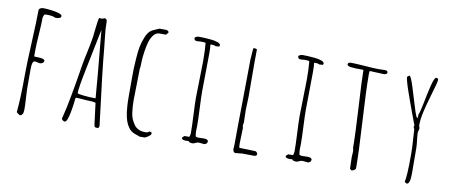

<svg xmlns="http://www.w3.org/2000/svg" viewBox="-62 -924 2830 1193"><g transform="rotate(10 1352.5 -327.5)"><path d="M123.5 -25.9Q123.5 -50.3 120.6 -97.7Q117.7 -145.5 117.7 -168.9V-282.2Q117.7 -331.1 135.7 -331.1Q141.6 -331.1 152.3 -328.1Q163.6 -325.2 168.9 -325.2Q177.7 -325.2 185.3 -330.8Q192.9 -336.4 192.9 -344.2Q192.9 -359.9 142.6 -359.9H137.2Q126 -359.9 126 -362.8V-397.9Q126 -436 130.9 -502.9Q135.7 -569.3 135.7 -608.9Q138.7 -615.7 139.6 -619.6Q141.1 -625 142.1 -626.5Q143.1 -627.9 146.5 -628.9Q151.4 -629.9 158.7 -629.9Q195.3 -629.9 213.9 -620.1Q249.5 -620.1 249.5 -637.2Q249.5 -646 228.8 -652.6Q208 -659.2 179.4 -662.6Q150.9 -666 129.9 -666Q119.1 -666 110.8 -660.9Q102.5 -655.8 102.5 -647Q102.5 -585 95.7 -445.8Q88.9 -306.2 88.9 -244.1Q88.9 -94.2 79.6 -1L99.6 14.2Q123.5 14.2 123.5 -25.9Z M465.3 -151.4Q490.7 -148.9 502 -148.9Q533.2 -148.9 551.3 -144L567.9 -13.2Q569.3 -2.4 571.3 2Q573.2 6.3 577.6 7.6Q582 8.8 592.8 8.8Q600.6 4.4 600.6 -5.9V-8.8Q557.1 -352.1 544.9 -493.2L539.1 -545.9Q535.2 -580.1 533.4 -603.8Q531.7 -627.4 531.7 -655.8Q531.7 -662.1 526.1 -666.5Q520.5 -670.9 513.7 -670.9Q507.8 -665 495.6 -665Q491.7 -665 488.8 -665.5L481.9 -666Q479.5 -661.6 475.6 -636.2Q473.1 -622.6 470.7 -595.7L468.8 -579.6L464.8 -543Q460 -511.2 447.3 -450.2Q434.1 -390.6 429.7 -362.8L418.9 -296.9L413.1 -261.7Q409.7 -239.3 406.2 -221.2L395 -159.2Q381.3 -82 364.7 -18.1L363.8 -15.1L362.8 -12.2Q362.8 -6.3 369.6 -0.7Q376.5 4.9 382.8 4.9Q390.6 4.9 397.9 -12.2Q404.3 -28.8 409.7 -54.2Q418.5 -100.6 420.9 -126L422.9 -146Q423.3 -146.5 423.3 -147.5Q423.3 -148.4 423.8 -149.4Q424.3 -151.9 425.8 -152.8Q427.2 -153.8 430.7 -153.8Q439.9 -153.8 465.3 -151.4ZM454.6 -329.1Q457 -338.9 508.8 -596.2Q539.6 -275.9 546.9 -170.9H536.6Q508.8 -170.9 470.2 -174.8Q431.6 -178.7 431.6 -183.6Q431.6 -215.3 454.6 -329.1Z M927.7 -15.1Q927.7 -25.9 912.6 -25.9Q902.3 -17.1 887.7 -17.1Q863.8 -17.1 845.7 -25.1Q827.6 -33.2 816.4 -48.8Q804.7 -65.4 797.4 -82.3Q790 -99.1 787.1 -121.1Q784.2 -143.6 783 -161.1Q781.7 -178.7 781.7 -202.1Q781.7 -242.7 783.7 -302.7Q785.6 -362.8 785.6 -403.8L787.6 -409.2Q787.6 -429.2 789.1 -452.6Q790.5 -478.5 795.7 -512.7Q800.8 -546.9 808.1 -571.3Q816.9 -599.6 832 -617.9Q847.2 -636.2 866.7 -636.2H908.7L921.9 -650.9Q921.9 -653.3 920.9 -657.2Q920.4 -658.7 918 -661.1Q917.5 -661.6 913.6 -663.6Q912.6 -663.6 908.2 -665Q906.7 -665 905.8 -665.5L902.8 -666H862.8Q853.5 -661.1 837.9 -655.3Q819.8 -647.9 810.5 -641.1Q792.5 -627.4 779.8 -595.7Q767.1 -564.9 761 -534.2Q754.9 -503.4 752 -457.5Q749 -415.5 748.3 -393.3Q747.6 -371.1 747.6 -332V-217.8Q747.6 -180.7 749.5 -157.7Q753.9 -82.5 774.4 -43.5Q786.6 -21 800.3 -9.8Q814 1.5 833 7.3Q849.6 12.2 856.4 16.1H889.6Q902.3 11.2 915 1.7Q927.7 -7.8 927.7 -15.1Z M1189.5 0Q1195.8 0 1206.5 -5.9Q1218.3 -11.2 1225.1 -11.2Q1231 -11.2 1241.7 -9.8Q1251.5 -7.8 1258.3 -7.8Q1267.6 -7.8 1273.9 -13.4Q1280.3 -19 1280.3 -27.8Q1280.3 -42 1250.5 -42Q1242.2 -42 1235.8 -41.5Q1229.5 -41 1221.2 -41Q1199.2 -41 1199.2 -50.8L1200.2 -53.2Q1197.3 -57.6 1197.3 -81.1Q1197.3 -91.8 1197.8 -99.1L1198.2 -111.8Q1198.2 -153.3 1194.8 -221.7Q1191.4 -289.6 1191.4 -331.1Q1191.4 -370.6 1192.9 -450.2Q1194.3 -529.3 1194.3 -568.8Q1194.3 -613.3 1191.4 -622.1L1196.3 -625Q1217.3 -625 1225.1 -619.1L1248 -621.1Q1250.5 -627 1250.5 -628.9Q1250.5 -639.6 1232.9 -646Q1212.9 -653.3 1187 -655.3Q1144 -659.2 1111.3 -659.2Q1105 -659.2 1096.2 -655Q1087.4 -650.9 1087.4 -647Q1087.4 -629.9 1106.4 -629.9L1118.7 -630.9L1130.4 -631.8Q1150.9 -631.8 1160.2 -628.9Q1165 -583.5 1165 -513.2Q1165 -483.4 1162.6 -397Q1160.2 -310.1 1160.2 -279.8Q1160.2 -247.6 1164.1 -170.4Q1167.5 -102.5 1167.5 -61Q1167.5 -57.6 1166 -49.3Q1164.1 -42 1164.1 -40L1160.2 -36.1H1131.3L1125.5 -30.8Q1121.1 -27.8 1119.6 -25.4Q1118.2 -22.9 1118.2 -19Q1124 -8.8 1145.5 -8.8Q1149.9 -8.8 1153.8 -9.3Q1157.2 -9.8 1162.1 -9.8Q1166 0 1189.5 0Z M1579.6 9.8Q1595.7 8.3 1595.7 -2.9Q1595.7 -8.8 1590.8 -14.4Q1585.9 -20 1580.6 -20H1577.6L1535.2 -21.5Q1498 -22.9 1483.4 -22.9Q1479 -22.9 1478.5 -27.8Q1477.5 -33.7 1477.5 -47.9V-54.2L1480.5 -149.9Q1477.5 -155.8 1477.5 -164.1Q1477.5 -166.5 1478 -168Q1478.5 -169.4 1478.5 -171.9L1477.5 -170.9L1480.5 -179.2L1479.5 -221.7L1478.5 -264.2Q1478.5 -275.4 1480 -305.2L1481.4 -348.1Q1481.4 -408.7 1481 -457Q1480.5 -505.4 1480.5 -565.9Q1480.5 -587.9 1481 -605.5Q1481.4 -623 1481.4 -645Q1481.4 -644.5 1479 -645.5Q1469.7 -648.9 1464.8 -648.9Q1457.5 -648.9 1457.5 -642.1L1455.1 -611.8Q1452.6 -580.1 1452.6 -576.2Q1452.6 -496.1 1449.7 -315.9Q1446.8 -135.3 1446.8 -43Q1446.8 -18.1 1444.8 -9.8Q1447.3 13.2 1461.4 13.2Q1468.8 13.2 1480 11.2Q1492.7 9.8 1498.5 9.8L1496.6 8.8Q1545.4 8.8 1579.6 9.8Z M1843.8 0Q1850.1 0 1860.8 -5.9Q1872.6 -11.2 1879.4 -11.2Q1885.3 -11.2 1896 -9.8Q1905.8 -7.8 1912.6 -7.8Q1921.9 -7.8 1928.2 -13.4Q1934.6 -19 1934.6 -27.8Q1934.6 -42 1904.8 -42Q1896.5 -42 1890.1 -41.5Q1883.8 -41 1875.5 -41Q1853.5 -41 1853.5 -50.8L1854.5 -53.2Q1851.6 -57.6 1851.6 -81.1Q1851.6 -91.8 1852.1 -99.1L1852.5 -111.8Q1852.5 -153.3 1849.1 -221.7Q1845.7 -289.6 1845.7 -331.1Q1845.7 -370.6 1847.2 -450.2Q1848.6 -529.3 1848.6 -568.8Q1848.6 -613.3 1845.7 -622.1L1850.6 -625Q1871.6 -625 1879.4 -619.1L1902.3 -621.1Q1904.8 -627 1904.8 -628.9Q1904.8 -639.6 1887.2 -646Q1867.2 -653.3 1841.3 -655.3Q1798.3 -659.2 1765.6 -659.2Q1759.3 -659.2 1750.5 -655Q1741.7 -650.9 1741.7 -647Q1741.7 -629.9 1760.7 -629.9L1772.9 -630.9L1784.7 -631.8Q1805.2 -631.8 1814.5 -628.9Q1819.3 -583.5 1819.3 -513.2Q1819.3 -483.4 1816.9 -397Q1814.5 -310.1 1814.5 -279.8Q1814.5 -247.6 1818.4 -170.4Q1821.8 -102.5 1821.8 -61Q1821.8 -57.6 1820.3 -49.3Q1818.4 -42 1818.4 -40L1814.5 -36.1H1785.6L1779.8 -30.8Q1775.4 -27.8 1773.9 -25.4Q1772.5 -22.9 1772.5 -19Q1778.3 -8.8 1799.8 -8.8Q1804.2 -8.8 1808.1 -9.3Q1811.5 -9.8 1816.4 -9.8Q1820.3 0 1843.8 0Z M2216.3 -24.9Q2216.3 -123 2204.6 -318.4Q2192.9 -514.2 2192.9 -611.8Q2192.9 -626 2193.8 -630.9Q2194.8 -633.8 2197.8 -633.8Q2210.9 -633.8 2240.7 -631.8Q2270.5 -629.9 2283.2 -629.9Q2292.5 -629.9 2298.8 -633.3Q2305.2 -636.7 2305.2 -643.1Q2305.2 -655.8 2287.1 -655.8L2266.1 -655.3L2244.6 -654.8Q2218.3 -654.8 2157.7 -659.7Q2093.8 -664.1 2070.8 -664.1Q2056.2 -664.1 2051.8 -652.8Q2051.8 -641.1 2072.3 -637.2Q2091.3 -633.8 2155.3 -633.8Q2155.8 -566.9 2166 -394.5Q2175.8 -227.1 2175.8 -146Q2179.7 -135.3 2179.7 -122.1L2178.7 -104.5L2177.7 -86.9L2178.7 -50.8L2179.7 -14.2L2190.9 -5.9Q2198.7 -5.9 2207.5 -12Q2216.3 -18.1 2216.3 -24.9Z M2543 15.1Q2564 15.1 2564 -52.7V-57.1Q2564 -101.6 2563.5 -136.7Q2563 -171.9 2563 -215.8Q2563 -229.5 2559.1 -261.7Q2555.2 -293.9 2555.2 -307.1Q2555.2 -313 2558.1 -322.3Q2561 -331.1 2561 -335.9Q2561 -341.3 2556.2 -353Q2556.2 -395.5 2567.9 -444.3Q2573.2 -468.8 2578.9 -488.8Q2584.5 -508.8 2592.3 -535.6L2595.2 -546.4Q2623 -638.7 2623 -653.8Q2623 -658.2 2618.9 -661.1Q2614.7 -664.1 2609.9 -664.1Q2598.1 -664.1 2584 -608.4Q2570.8 -554.7 2558.6 -490.2Q2545.9 -427.2 2539.1 -418.9L2541 -414.1L2537.1 -396Q2529.3 -398.4 2510.7 -460.4L2503.4 -483.9Q2485.4 -543.9 2472.2 -585.4Q2452.6 -647.5 2442.9 -648.9L2429.2 -638.2Q2430.2 -625.5 2437.5 -600.6Q2443.8 -577.6 2456.8 -541Q2469.7 -504.4 2473.6 -493.7L2484.4 -463.9Q2496.6 -429.7 2509 -397Q2521.5 -364.3 2526.9 -350.1L2523.9 -337.9L2530.3 -325.2L2534.7 -254.4Q2538.1 -203.6 2538.1 -170.9Q2538.1 -21 2528.3 3.9Q2529.8 7.3 2534.7 11.2Q2539.6 15.1 2543 15.1Z"/></g></svg>

Font: Amatica SC
Style: Regular
Weight: 400
Designer: Vernon Adams, Ben Nathan
Foundry: newtypography
Version: Version 2.001